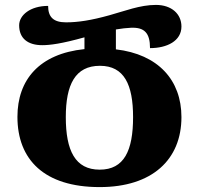

<svg xmlns="http://www.w3.org/2000/svg" viewBox="-20 -748 810 782"><path d="M386 14C600 14 719 -98 719 -271C719 -422 624 -527 452 -547V-628C475 -632 495 -634 514 -635C568 -637 591 -614 591 -552C660 -552 719 -581 719 -640C719 -691 679 -728 615 -728C550 -728 488 -703 426 -686C351 -665 297 -657 249 -657C197 -657 176 -679 176 -724C103 -724 58 -686 58 -645C58 -591 94 -564 152 -564C184 -564 231 -570 324 -596V-548C140 -529 51 -423 51 -272C51 -98 160 14 386 14ZM386 -57C286 -57 248 -135 248 -271C248 -403 286 -480 387 -480C486 -480 522 -403 522 -271C522 -135 486 -57 386 -57Z"/></svg>

Font: Noto Serif Georgian SemiCondensed Black
Style: Regular
Weight: 900
Width: 4
Designer: Monotype Design Team, Akaki Razmadze
Foundry: Google LLC
Version: Version 2.003